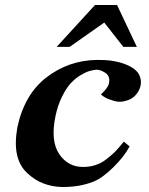

<svg xmlns="http://www.w3.org/2000/svg" viewBox="-20 -732 595 766"><path d="M535 -434Q550 -403 534 -371.5Q518 -340 486 -331Q461 -322 436.5 -329Q412 -336 400.5 -342.5Q389 -349 383 -355Q384 -357 390 -362.5Q396 -368 399 -372Q402 -376 406.5 -382Q411 -388 413.5 -395Q416 -402 416 -410Q417 -431 398.5 -442.5Q380 -454 365 -454Q352 -453 336.5 -448.5Q321 -444 300.5 -431.5Q280 -419 262 -399.5Q244 -380 227 -345.5Q210 -311 201 -267Q181 -169 216.5 -117Q252 -65 313 -66Q338 -66 361 -73.5Q384 -81 402 -95Q420 -109 431.5 -119.5Q443 -130 457 -146.5Q471 -163 474 -167L497 -148Q477 -109 432.5 -65Q388 -21 352 -7Q296 15 226 14Q188 13 153.5 0Q119 -13 88.5 -41.5Q58 -70 48 -114.5Q38 -159 49 -223Q77 -355 165 -423Q253 -491 366 -493Q431 -494 476.5 -477Q522 -460 535 -434ZM526 -545H472L396 -642L258 -545H206L359 -712H447Z"/></svg>

Font: GFS Artemisia
Style: Bold Italic
Weight: 700
Italic angle: -12°
Designer: Designed by Takis Katsoulidis and George D. Matthiopoulos.
Foundry: Designed by Takis Katsoulidis and George D. Matthiopoulos.
Version: Version 1.0